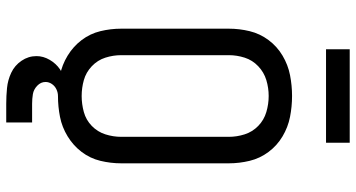

<svg xmlns="http://www.w3.org/2000/svg" viewBox="-283 -685 1142 616"><g transform="rotate(90 288.0 -377.0)"><path d="M288 8Q322 8 355 1.5Q388 -5 417.5 -23Q447 -41 467.5 -68Q488 -95 496 -128Q504 -161 504 -195V-540Q504 -574 496 -607Q488 -640 467.5 -667.5Q447 -695 417.5 -712.5Q388 -730 355 -736.5Q322 -743 288 -743Q254 -743 221 -736.5Q188 -730 158.5 -712.5Q129 -695 108.5 -667.5Q88 -640 80 -607Q72 -574 72 -540V-195Q72 -161 80 -128Q88 -95 108.5 -68Q129 -41 158.5 -23Q188 -5 221 1.5Q254 8 288 8ZM288 -68Q262 -68 237 -75Q212 -82 192.5 -100.5Q173 -119 165 -144Q157 -169 157 -195V-540Q157 -566 165 -591Q173 -616 192.5 -634.5Q212 -653 237 -660.5Q262 -668 288 -668Q314 -668 339.5 -660.5Q365 -653 384 -634.5Q403 -616 411 -591Q419 -566 419 -540V-195Q419 -169 411 -144Q403 -119 384 -100.5Q365 -82 339.5 -75Q314 -68 288 -68ZM313 174H373V91H313Q297 91 282 88.5Q267 86 255 74.5Q243 63 243 48Q243 37 249.5 27.5Q256 18 266.5 13Q277 8 288 8V-22Q266 -22 243.5 -16.5Q221 -11 202.5 1.5Q184 14 172 34.5Q160 55 160 77Q160 103 175 125Q190 147 213.5 158Q237 169 262.5 171.5Q288 174 313 174ZM438 -852V-928H138V-852Z"/></g></svg>

Font: Iosevka Sparkle
Style: Regular
Weight: 400
Designer: Belleve Invis
Foundry: Belleve Invis
Version: Version 4.5.0; ttfautohint (v1.8.3)